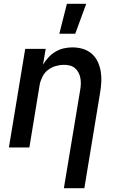

<svg xmlns="http://www.w3.org/2000/svg" viewBox="-20 -778 640 1013"><path d="M317 215 403 -303Q406 -319 406.5 -335Q407 -351 404 -366.5Q401 -382 394 -395.5Q387 -409 375.5 -418.5Q364 -428 349 -432Q334 -436 317 -436Q296 -436 273.5 -429.5Q251 -423 232.5 -408.5Q214 -394 203.5 -372.5Q193 -351 189 -329L135 0H27L113 -520H221L207 -437Q219 -457 235.5 -475Q252 -493 273 -505.5Q294 -518 317 -523Q340 -528 362 -528Q391 -528 417.5 -520Q444 -512 464 -494.5Q484 -477 495.5 -452.5Q507 -428 511.5 -401Q516 -374 514.5 -345.5Q513 -317 508 -288L425 215ZM293 -600 333 -758H435L377 -600Z"/></svg>

Font: Iosevka SmBd Ex Obl
Style: Regular
Weight: 600
Width: 7
Italic angle: -9°
Monospace: yes
Designer: Belleve Invis
Foundry: Belleve Invis
Version: Version 32.5.0; ttfautohint (v1.8.4)